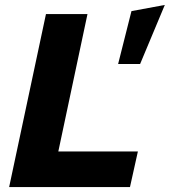

<svg xmlns="http://www.w3.org/2000/svg" viewBox="-20 -757 687 777"><path d="M17 0 166 -700H334L216 -144H538L506 0ZM458 -498 512 -712 647 -737 547 -498Z"/></svg>

Font: Red Hat Mono
Style: Italic
Weight: 400
Italic angle: -12°
Monospace: yes
Designer: Pentagram, MCKL
Foundry: MCKL
Version: Version 1.030